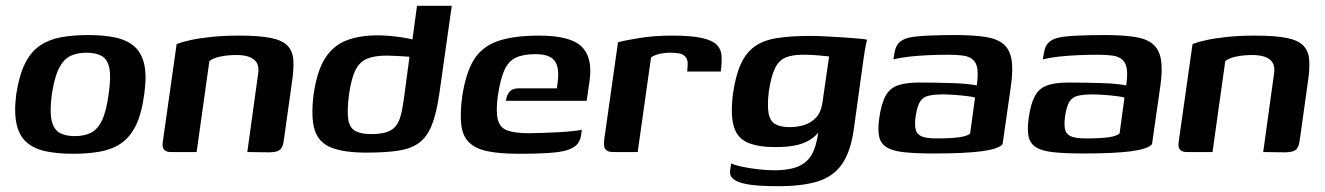

<svg xmlns="http://www.w3.org/2000/svg" viewBox="-20 -525 4575 663"><path d="M232 6Q179 6 138.5 -2.5Q98 -11 72.5 -33Q47 -55 37.5 -95.5Q28 -136 36 -199Q46 -265 66.5 -306Q87 -347 118.5 -368Q150 -389 191.5 -396.5Q233 -404 285 -404Q338 -404 378 -395.5Q418 -387 443.5 -365Q469 -343 478 -303Q487 -263 478 -199Q469 -132 449 -91.5Q429 -51 398 -30Q367 -9 325.5 -1.5Q284 6 232 6ZM238 -55Q270 -55 293 -66Q316 -77 331.5 -108Q347 -139 355 -199Q364 -259 357.5 -290Q351 -321 330.5 -332Q310 -343 279 -343Q247 -343 223.5 -332Q200 -321 184 -290Q168 -259 159 -199Q151 -139 158.5 -108Q166 -77 186.5 -66Q207 -55 238 -55Z M570 0Q537 0 542 -34L590 -373Q608 -380 637.5 -386.5Q667 -393 709.5 -397.5Q752 -402 806 -402Q875 -402 915 -394Q955 -386 973 -367Q991 -348 993 -317Q995 -286 988 -240L961 -47Q959 -29 954.5 -18.5Q950 -8 939 -3.5Q928 1 907 1L834 0L871 -268Q877 -303 857.5 -319Q838 -335 796 -335Q765 -335 740 -329.5Q715 -324 703 -314L659 0Z M1245 2Q1167 2 1123.5 -15.5Q1080 -33 1066.5 -76.5Q1053 -120 1063 -200Q1075 -281 1103 -324.5Q1131 -368 1176.5 -385.5Q1222 -403 1285 -403Q1303 -403 1326 -401Q1349 -399 1371 -395.5Q1393 -392 1409.5 -387.5Q1426 -383 1433 -378L1401 -365L1420 -505H1540L1497 -201Q1487 -132 1470.5 -91.5Q1454 -51 1426 -31Q1398 -11 1354 -4.5Q1310 2 1245 2ZM1260 -62Q1291 -62 1311 -67.5Q1331 -73 1343.5 -86Q1356 -99 1363 -123.5Q1370 -148 1375 -186L1394 -329Q1387 -330 1373 -330.5Q1359 -331 1344 -332Q1329 -333 1315 -333Q1274 -333 1248 -322.5Q1222 -312 1207.5 -283Q1193 -254 1185 -198Q1178 -142 1182.5 -113Q1187 -84 1206.5 -73Q1226 -62 1260 -62Z M1773 6Q1707 6 1665 -2.5Q1623 -11 1600.5 -32.5Q1578 -54 1573 -93Q1568 -132 1576 -192Q1588 -271 1615 -316.5Q1642 -362 1696 -382Q1750 -402 1842 -402Q1949 -402 1988 -364.5Q2027 -327 2016 -247L2006 -177H1727Q1729 -195 1739 -207.5Q1749 -220 1771 -220H1903L1906 -244Q1912 -291 1895.5 -314.5Q1879 -338 1829 -338Q1787 -338 1761.5 -326Q1736 -314 1722 -283.5Q1708 -253 1699 -194Q1692 -140 1699 -112Q1706 -84 1732 -74.5Q1758 -65 1807 -65Q1825 -65 1852.5 -66Q1880 -67 1909 -68.5Q1938 -70 1960 -72.5Q1982 -75 1989 -77L1987 -61Q1986 -49 1979 -35.5Q1972 -22 1956 -14Q1935 -2 1890 2Q1845 6 1773 6Z M2182 0H2097Q2078 0 2070.5 -9.5Q2063 -19 2067 -47L2114 -379Q2140 -386 2189.5 -394Q2239 -402 2302 -402Q2367 -402 2403 -394Q2439 -386 2454.5 -371Q2470 -356 2471.5 -333Q2473 -310 2469 -278H2353L2354 -292Q2357 -316 2348.5 -327Q2340 -338 2325.5 -340.5Q2311 -343 2296 -343Q2274 -343 2255.5 -338.5Q2237 -334 2228 -326Z M2667 118Q2632 118 2601.5 116Q2571 114 2547.5 108.5Q2524 103 2511.5 92.5Q2499 82 2501 65Q2502 60 2503 51.5Q2504 43 2505 39Q2516 45 2541.5 50.5Q2567 56 2598 59.5Q2629 63 2652 63Q2710 63 2742.5 47Q2775 31 2790 -5.5Q2805 -42 2809 -100L2825 -98Q2810 -67 2787.5 -49.5Q2765 -32 2733.5 -24.5Q2702 -17 2658 -17Q2598 -17 2562 -32.5Q2526 -48 2514 -88Q2502 -128 2511 -201Q2520 -264 2538 -303.5Q2556 -343 2586 -364.5Q2616 -386 2663 -393.5Q2710 -401 2778 -401Q2800 -401 2830 -399.5Q2860 -398 2890 -396Q2920 -394 2943 -392Q2966 -390 2974 -388Q2973 -385 2970.5 -373Q2968 -361 2965.5 -345.5Q2963 -330 2961 -315L2928 -77Q2917 0 2887 42.5Q2857 85 2803.5 101.5Q2750 118 2667 118ZM2706 -86Q2734 -86 2757.5 -93.5Q2781 -101 2798 -119Q2815 -137 2820 -171L2843 -330Q2835 -331 2809 -333.5Q2783 -336 2752 -336Q2715 -336 2692 -326Q2669 -316 2656 -289Q2643 -262 2635 -211Q2629 -161 2634 -134Q2639 -107 2657 -96.5Q2675 -86 2706 -86Z M3207 5Q3141 5 3100.5 0.5Q3060 -4 3040 -17.5Q3020 -31 3015.5 -55Q3011 -79 3016 -116Q3023 -167 3038 -194Q3053 -221 3081 -230.5Q3109 -240 3153 -240Q3179 -240 3210 -239.5Q3241 -239 3271 -238Q3301 -237 3323 -234.5Q3345 -232 3353 -230Q3358 -266 3355 -287Q3352 -308 3339.5 -319Q3327 -330 3306 -333Q3285 -336 3255 -336Q3221 -336 3186.5 -334.5Q3152 -333 3120.5 -329.5Q3089 -326 3065 -320L3069 -343Q3073 -368 3086.5 -379.5Q3100 -391 3119 -395Q3141 -400 3184.5 -402Q3228 -404 3276 -404Q3338 -404 3379.5 -398Q3421 -392 3443.5 -374Q3466 -356 3472.5 -321.5Q3479 -287 3471 -229L3442 -27Q3427 -10 3368.5 -2.5Q3310 5 3207 5ZM3214 -47Q3264 -47 3292 -51Q3320 -55 3330 -64L3347 -188Q3338 -191 3317 -193.5Q3296 -196 3273.5 -197.5Q3251 -199 3237 -199Q3207 -199 3187 -194.5Q3167 -190 3157 -174Q3147 -158 3142 -124Q3138 -97 3141.5 -79.5Q3145 -62 3161.5 -54.5Q3178 -47 3214 -47Z M3723 5Q3657 5 3616.5 0.5Q3576 -4 3556 -17.5Q3536 -31 3531.5 -55Q3527 -79 3532 -116Q3539 -167 3554 -194Q3569 -221 3597 -230.5Q3625 -240 3669 -240Q3695 -240 3726 -239.5Q3757 -239 3787 -238Q3817 -237 3839 -234.5Q3861 -232 3869 -230Q3874 -266 3871 -287Q3868 -308 3855.5 -319Q3843 -330 3822 -333Q3801 -336 3771 -336Q3737 -336 3702.5 -334.5Q3668 -333 3636.5 -329.5Q3605 -326 3581 -320L3585 -343Q3589 -368 3602.5 -379.5Q3616 -391 3635 -395Q3657 -400 3700.5 -402Q3744 -404 3792 -404Q3854 -404 3895.5 -398Q3937 -392 3959.5 -374Q3982 -356 3988.5 -321.5Q3995 -287 3987 -229L3958 -27Q3943 -10 3884.5 -2.5Q3826 5 3723 5ZM3730 -47Q3780 -47 3808 -51Q3836 -55 3846 -64L3863 -188Q3854 -191 3833 -193.5Q3812 -196 3789.5 -197.5Q3767 -199 3753 -199Q3723 -199 3703 -194.5Q3683 -190 3673 -174Q3663 -158 3658 -124Q3654 -97 3657.5 -79.5Q3661 -62 3677.5 -54.5Q3694 -47 3730 -47Z M4078 0Q4045 0 4050 -34L4098 -373Q4116 -380 4145.5 -386.5Q4175 -393 4217.5 -397.5Q4260 -402 4314 -402Q4383 -402 4423 -394Q4463 -386 4481 -367Q4499 -348 4501 -317Q4503 -286 4496 -240L4469 -47Q4467 -29 4462.5 -18.5Q4458 -8 4447 -3.5Q4436 1 4415 1L4342 0L4379 -268Q4385 -303 4365.5 -319Q4346 -335 4304 -335Q4273 -335 4248 -329.5Q4223 -324 4211 -314L4167 0Z"/></svg>

Font: Genos SemiBold
Style: Italic
Weight: 600
Italic angle: -8°
Version: Version 1.010